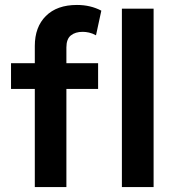

<svg xmlns="http://www.w3.org/2000/svg" viewBox="-20 -755 714 775"><path d="M120.5 0V-569.5Q120.5 -646 165.2 -690.5Q210 -735 290.5 -735Q318.5 -735 342.8 -729.2Q367 -723.5 389 -712L367.5 -612.5Q353 -620.5 339.5 -623.5Q326 -626.5 313.5 -626.5Q284 -626.5 266 -612Q248 -597.5 248 -563.5V-500H376V-396H248V0ZM24.5 -396V-500H135V-396ZM472 0V-720H600V0Z"/></svg>

Font: Geologica Cursive Medium
Style: Regular
Weight: 500
Designer: Sindre Bremnes, Frode Helland
Foundry: Monokrom Skriftforlag AS
Version: Version 1.010;gftools[0.9.28]